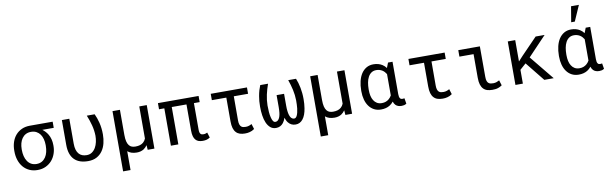

<svg xmlns="http://www.w3.org/2000/svg" viewBox="-57 -1453 7314 2296"><g transform="rotate(-10 3600.5 -304.5)"><path d="M565.4 -453.6V-528.3H288.6Q232.9 -528.3 189.2 -508.3Q145.5 -488.3 115.2 -453.6Q85 -418.9 69.1 -371.3Q53.2 -323.7 53.2 -269V-258.3Q53.2 -201.2 69.1 -152.3Q85 -103.5 115.2 -67.4Q145.5 -31.2 189.5 -10.7Q233.4 9.8 289.6 9.8Q345.2 9.8 389.2 -11.2Q433.1 -32.2 463.4 -66.9Q493.2 -101.6 509 -146.5Q524.9 -191.4 524.9 -239.7V-251Q524.9 -288.6 516.4 -322Q507.8 -355.5 491.2 -383.3Q479 -403.8 462.9 -421.4Q446.8 -439 427.2 -453.6ZM143.6 -258.3V-269Q143.6 -306.2 152.3 -339.6Q161.1 -373 179.2 -398.4Q196.8 -423.8 224.1 -438.7Q251.5 -453.6 288.6 -453.6Q326.2 -453.6 353.8 -438.7Q381.3 -423.8 399.4 -398.4Q417 -373 425.8 -339.6Q434.6 -306.2 434.6 -269V-258.3Q434.6 -219.2 426 -183.8Q417.5 -148.4 399.4 -121.6Q381.3 -94.7 354 -79.1Q326.7 -63.5 289.6 -63.5Q252 -63.5 224.4 -79.1Q196.8 -94.7 179.2 -121.6Q161.1 -148.4 152.3 -183.8Q143.6 -219.2 143.6 -258.3Z M767.6 -528.3H677.2V-227.1Q677.2 -166 692.4 -121.3Q707.5 -76.7 736.3 -47.9Q765.1 -18.6 806.9 -4.4Q848.6 9.8 902.3 9.8Q963.9 9.8 1007.3 -13.7Q1050.8 -37.1 1078.1 -76.7Q1105.5 -115.7 1118.2 -167.2Q1130.9 -218.8 1130.9 -274.4Q1130.9 -314.5 1126.5 -350.3Q1122.1 -386.2 1114.3 -418Q1106.4 -449.7 1096.4 -477.3Q1086.4 -504.9 1075.2 -528.3H980Q1005.4 -467.3 1022.2 -403.6Q1039.1 -339.8 1040.5 -274.4Q1040.5 -236.3 1032.2 -198.7Q1023.9 -161.1 1006.8 -131.3Q989.3 -101.1 962.4 -82.3Q935.5 -63.5 897.9 -63.5Q868.7 -63.5 844.5 -72.5Q820.3 -81.5 803.2 -101.6Q786.1 -121.1 776.9 -151.9Q767.6 -182.6 767.6 -226.1Z M1382.3 -528.3H1292V203.1H1382.3V-25.9Q1402.3 -8.3 1430.2 0.7Q1458 9.8 1493.7 9.8Q1519 9.8 1540.3 3.9Q1561.5 -2 1579.1 -13.2Q1591.3 -21.5 1602.1 -32.5Q1612.8 -43.5 1622.1 -56.6L1626.5 0H1708V-528.3H1617.2V-138.2Q1611.8 -124.5 1604 -113.3Q1596.2 -102.1 1585.4 -92.8Q1569.3 -78.6 1545.4 -71Q1521.5 -63.5 1489.7 -63.5Q1466.3 -63.5 1446.5 -70.3Q1426.8 -77.1 1412.6 -95.2Q1397.9 -113.3 1390.1 -144.5Q1382.3 -175.8 1382.3 -224.6Z M2337.4 -453.6V-528.3H1843.8V-453.6H1908.2V0H1998.5V-453.6H2177.2V-135.7Q2177.2 -94.7 2185.1 -66.9Q2192.9 -39.1 2208 -22.5Q2222.7 -5.4 2244.6 2Q2266.6 9.3 2294.4 9.3Q2317.4 9.3 2338.6 4.6Q2359.9 0 2382.8 -15.6L2362.8 -79.1Q2354.5 -74.7 2342.5 -70.8Q2330.6 -66.9 2317.9 -66.9Q2307.1 -66.9 2298.1 -68.8Q2289.1 -70.8 2282.2 -77.6Q2275.4 -84.5 2271.5 -96.9Q2267.6 -109.4 2267.6 -130.9V-453.6Z M2924.8 -451.2V-528.3H2484.9V-451.2H2660.6V-163.1Q2660.6 -113.8 2670.4 -80.8Q2680.2 -47.9 2699.2 -27.8Q2717.8 -7.3 2744.9 1.5Q2772 10.3 2807.1 10.3Q2821.8 10.3 2836.2 8.8Q2850.6 7.3 2864.7 3.4Q2878.9 0 2893.3 -6.6Q2907.7 -13.2 2922.4 -23.9L2902.3 -87.9Q2889.2 -79.6 2870.4 -73Q2851.6 -66.4 2830.1 -66.4Q2814 -66.4 2799.8 -69.1Q2785.6 -71.8 2774.9 -81.1Q2764.2 -90.3 2757.6 -108.6Q2751 -127 2751 -158.2L2751.5 -451.2Z M3180.7 -528.3H3085.9Q3074.7 -501.5 3065.4 -469.7Q3056.2 -438 3049.8 -400.9Q3044.4 -372.6 3041.7 -340.6Q3039.1 -308.6 3039.1 -273.4Q3039.1 -219.2 3046.4 -168.2Q3053.7 -117.2 3070.8 -77.6Q3087.9 -38.1 3115.7 -14.2Q3143.6 9.8 3184.1 9.8Q3211.9 9.8 3234.4 -1.2Q3256.8 -12.2 3272.9 -33.2Q3282.2 -44.9 3289.8 -60.1Q3297.4 -75.2 3303.2 -93.3Q3309.1 -75.2 3316.4 -60.1Q3323.7 -44.9 3333 -33.2Q3349.6 -12.2 3371.8 -1.2Q3394 9.8 3422.4 9.8Q3449.7 9.8 3471.4 -1.5Q3493.2 -12.7 3509.3 -32.7Q3528.8 -56.6 3541 -90.1Q3553.2 -123.5 3559.1 -163.1Q3563.5 -189 3565.4 -217Q3567.4 -245.1 3567.4 -273.4Q3567.4 -312 3564 -346.7Q3560.5 -381.3 3554.7 -411.6Q3548.3 -444.8 3539.6 -474.1Q3530.8 -503.4 3520.5 -528.3H3425.8Q3447.8 -466.8 3461.9 -403.1Q3476.1 -339.4 3477.1 -273.4Q3477.1 -247.6 3476.1 -222.7Q3475.1 -197.8 3472.7 -175.8Q3469.7 -149.4 3464.1 -127.2Q3458.5 -105 3450.7 -89.4Q3444.3 -77.1 3436 -70.3Q3427.7 -63.5 3417.5 -63.5Q3404.3 -63.5 3393.3 -70.1Q3382.3 -76.7 3374 -89.8Q3366.2 -102.5 3360.6 -121.6Q3355 -140.6 3352.1 -166Q3350.1 -180.2 3349.4 -196Q3348.6 -211.9 3348.6 -230V-376H3257.8V-230Q3257.8 -211.4 3256.8 -194.8Q3255.9 -178.2 3254.4 -164.1Q3251.5 -138.7 3245.6 -119.9Q3239.7 -101.1 3231.4 -88.9Q3223.1 -76.2 3212.2 -69.8Q3201.2 -63.5 3188.5 -63.5Q3171.9 -63.5 3160.6 -80.8Q3149.4 -98.1 3142.6 -127.4Q3135.3 -156.7 3132.3 -194.6Q3129.4 -232.4 3129.4 -273.4Q3130.4 -339.4 3144.5 -403.1Q3158.7 -466.8 3180.7 -528.3Z M3782.7 -528.3H3692.4V203.1H3782.7V-25.9Q3802.7 -8.3 3830.6 0.7Q3858.4 9.8 3894 9.8Q3919.4 9.8 3940.7 3.9Q3961.9 -2 3979.5 -13.2Q3991.7 -21.5 4002.4 -32.5Q4013.2 -43.5 4022.5 -56.6L4026.9 0H4108.4V-528.3H4017.6V-138.2Q4012.2 -124.5 4004.4 -113.3Q3996.6 -102.1 3985.8 -92.8Q3969.7 -78.6 3945.8 -71Q3921.9 -63.5 3890.1 -63.5Q3866.7 -63.5 3846.9 -70.3Q3827.1 -77.1 3813 -95.2Q3798.3 -113.3 3790.5 -144.5Q3782.7 -175.8 3782.7 -224.6Z M4692.4 -528.3H4637.7L4615.2 -470.2L4613.8 -466.3Q4604 -479.5 4592.3 -490.5Q4580.6 -501.5 4567.4 -509.8Q4545.4 -523.4 4519 -530.8Q4492.7 -538.1 4460.9 -538.1Q4412.6 -538.1 4375.7 -516.6Q4338.9 -495.1 4314 -457.5Q4289.1 -419.4 4276.4 -367.4Q4263.7 -315.4 4263.7 -254.4V-244.1Q4263.7 -189.5 4276.4 -142.8Q4289.1 -96.2 4314 -62.5Q4338.9 -28.3 4375.5 -9Q4412.1 10.3 4460 10.3Q4491.2 10.3 4517.6 3.4Q4543.9 -3.4 4565.4 -16.6Q4578.6 -24.9 4590.3 -35.4Q4602.1 -45.9 4611.8 -58.6Q4616.2 -44.9 4622.3 -34.2Q4628.4 -23.4 4636.2 -15.6Q4649.4 -2.4 4667.5 3.9Q4685.5 10.3 4708.5 10.3Q4724.1 10.3 4738.5 7.1Q4752.9 3.9 4768.1 -6.3L4756.8 -73.7Q4752 -72.8 4745.4 -71.8Q4738.8 -70.8 4731.4 -70.8Q4722.7 -70.8 4715.6 -74Q4708.5 -77.1 4703.6 -84.5Q4698.2 -91.8 4695.3 -104.2Q4692.4 -116.7 4692.4 -135.3ZM4354 -244.1V-254.4Q4354 -295.9 4360.8 -333.7Q4367.7 -371.6 4383.3 -400.9Q4398.4 -429.7 4423.1 -446.8Q4447.8 -463.9 4482.9 -463.9Q4503.9 -463.9 4521.7 -458.7Q4539.6 -453.6 4554.7 -444.3Q4569.3 -435.1 4581.1 -422.4Q4592.8 -409.7 4602.1 -394.5V-160.2Q4602.1 -150.9 4602.1 -146.2Q4602.1 -141.6 4602.1 -135.3Q4595.2 -123.5 4587.2 -113.3Q4579.1 -103 4569.3 -94.7Q4552.7 -80.1 4531 -71.8Q4509.3 -63.5 4481.9 -63.5Q4447.3 -63.5 4422.9 -78.1Q4398.4 -92.8 4383.3 -117.7Q4367.7 -142.1 4360.8 -174.8Q4354 -207.5 4354 -244.1Z M5325.2 -451.2V-528.3H4885.3V-451.2H5061V-163.1Q5061 -113.8 5070.8 -80.8Q5080.6 -47.9 5099.6 -27.8Q5118.2 -7.3 5145.3 1.5Q5172.4 10.3 5207.5 10.3Q5222.2 10.3 5236.6 8.8Q5251 7.3 5265.1 3.4Q5279.3 0 5293.7 -6.6Q5308.1 -13.2 5322.8 -23.9L5302.7 -87.9Q5289.6 -79.6 5270.8 -73Q5252 -66.4 5230.5 -66.4Q5214.4 -66.4 5200.2 -69.1Q5186 -71.8 5175.3 -81.1Q5164.6 -90.3 5158 -108.6Q5151.4 -127 5151.4 -158.2L5151.9 -451.2Z M5490.7 -528.3V-449.7H5662.6V-162.1Q5662.6 -112.8 5672.9 -79.8Q5683.1 -46.9 5702.6 -26.9Q5721.7 -6.8 5749.3 1.5Q5776.9 9.8 5812 9.8Q5830.1 9.8 5847.7 7.8Q5865.2 5.9 5882.3 0Q5893.6 -3.9 5905.3 -9.8Q5917 -15.6 5929.2 -24.4L5909.2 -87.9Q5895 -79.6 5876 -72.8Q5856.9 -65.9 5835 -65.9Q5818.8 -65.9 5804.2 -68.4Q5789.6 -70.8 5778.3 -80.1Q5766.6 -88.9 5760 -107.2Q5753.4 -125.5 5753.4 -157.2L5752.9 -528.3Z M6255.4 -232.9 6442.4 0H6556.6L6316.4 -294.4L6539.1 -528.3H6430.2L6235.8 -327.6L6182.1 -269V-528.3H6091.8V0H6182.1V-168Z M7092.8 -528.3H7038.1L7015.6 -470.2L7014.2 -466.3Q7004.4 -479.5 6992.7 -490.5Q6981 -501.5 6967.8 -509.8Q6945.8 -523.4 6919.4 -530.8Q6893.1 -538.1 6861.3 -538.1Q6813 -538.1 6776.1 -516.6Q6739.3 -495.1 6714.4 -457.5Q6689.5 -419.4 6676.8 -367.4Q6664.1 -315.4 6664.1 -254.4V-244.1Q6664.1 -189.5 6676.8 -142.8Q6689.5 -96.2 6714.4 -62.5Q6739.3 -28.3 6775.9 -9Q6812.5 10.3 6860.4 10.3Q6891.6 10.3 6918 3.4Q6944.3 -3.4 6965.8 -16.6Q6979 -24.9 6990.7 -35.4Q7002.4 -45.9 7012.2 -58.6Q7016.6 -44.9 7022.7 -34.2Q7028.8 -23.4 7036.6 -15.6Q7049.8 -2.4 7067.9 3.9Q7085.9 10.3 7108.9 10.3Q7124.5 10.3 7138.9 7.1Q7153.3 3.9 7168.5 -6.3L7157.2 -73.7Q7152.3 -72.8 7145.8 -71.8Q7139.2 -70.8 7131.8 -70.8Q7123 -70.8 7116 -74Q7108.9 -77.1 7104 -84.5Q7098.6 -91.8 7095.7 -104.2Q7092.8 -116.7 7092.8 -135.3ZM6754.4 -244.1V-254.4Q6754.4 -295.9 6761.2 -333.7Q6768.1 -371.6 6783.7 -400.9Q6798.8 -429.7 6823.5 -446.8Q6848.1 -463.9 6883.3 -463.9Q6904.3 -463.9 6922.1 -458.7Q6939.9 -453.6 6955.1 -444.3Q6969.7 -435.1 6981.4 -422.4Q6993.2 -409.7 7002.4 -394.5V-160.2Q7002.4 -150.9 7002.4 -146.2Q7002.4 -141.6 7002.4 -135.3Q6995.6 -123.5 6987.5 -113.3Q6979.5 -103 6969.7 -94.7Q6953.1 -80.1 6931.4 -71.8Q6909.7 -63.5 6882.3 -63.5Q6847.7 -63.5 6823.2 -78.1Q6798.8 -92.8 6783.7 -117.7Q6768.1 -142.1 6761.2 -174.8Q6754.4 -207.5 6754.4 -244.1ZM6910.2 -811.5 6878.4 -622.6H6922.4L7005.4 -811.5Z"/></g></svg>

Font: RobotoMono Nerd Font
Style: Regular
Weight: 400
Monospace: yes
Designer: Google
Version: Version 3.000;Nerd Fonts 3.2.1